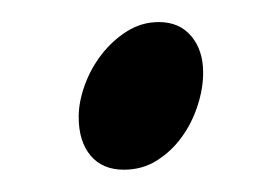

<svg xmlns="http://www.w3.org/2000/svg" viewBox="-20 -397 240 174"><path d="M164.1 -331.1Q164.1 -316.4 158.9 -300.8Q153.8 -285.2 144.5 -272.5Q135.3 -259.8 122.1 -251.5Q108.9 -243.2 92.3 -243.2Q72.8 -243.2 62 -256.1Q51.3 -269 51.3 -291Q51.3 -304.7 56.9 -320.1Q62.5 -335.4 72.3 -347.9Q82 -360.4 95.2 -368.7Q108.4 -377 124 -377Q142.6 -377 153.3 -364.3Q164.1 -351.6 164.1 -331.1Z"/></svg>

Font: Gentium Plus Afr
Style: Italic
Weight: 400
Italic angle: -8°
Designer: J. Victor Gaultney, Annie Olsen, Iska Routamaa, Becca Hirsbrunner
Foundry: SIL International
Version: Version 5.000